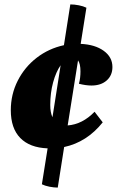

<svg xmlns="http://www.w3.org/2000/svg" viewBox="-20 -756 530 871"><path d="M242 95Q225 95 204.5 91Q184 87 170 80L196 -83Q115 -86 72 -130Q29 -174 29 -256Q29 -328 60.5 -390Q92 -452 146.5 -494Q201 -536 270 -551L299 -736Q317 -736 337.5 -732Q358 -728 372 -721L346 -557Q411 -554 450.5 -525.5Q490 -497 490 -452Q490 -414 464 -391Q438 -368 395 -368Q370 -368 338 -376Q345 -401 345 -432Q345 -467 334 -482L287 -187Q354 -192 409 -249L446 -201Q374 -111 271 -89ZM208 -280Q208 -246 218 -224L255 -460Q234 -430 221 -382.5Q208 -335 208 -280Z"/></svg>

Font: Petrona Black
Style: Italic
Weight: 900
Italic angle: -9°
Designer: Ringo R. Seeber
Foundry: Ringo R. Seeber
Version: Version 2.001; ttfautohint (v1.8.3)